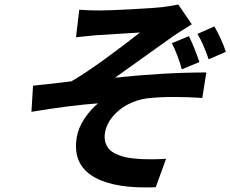

<svg xmlns="http://www.w3.org/2000/svg" viewBox="-20 -772 1014 845"><path d="M811.4 -612.9Q837 -560.4 857.6 -498.9L780.2 -467Q763.5 -528.1 736.5 -582ZM923.7 -655.9Q957.7 -594.5 974.1 -544L898.4 -511Q875.7 -577.4 849.1 -622.9ZM328.8 -729Q373.6 -725.9 418.3 -725.9Q453.5 -725.9 554.7 -731Q655.9 -736.2 696.7 -741.1Q718.4 -743.3 764.6 -752.1L824.2 -665.1Q757.8 -623.9 742.5 -612.9Q700.6 -583.5 609 -517.8Q517.4 -452.1 486.2 -430Q701.7 -453.1 888.1 -453.1L870.4 -340.9Q808.2 -345.2 746.1 -345.2Q676.1 -345.2 627.1 -339.1Q582.4 -333.1 542.6 -312.3Q502.8 -291.5 475.7 -258.7Q448.5 -225.9 442.1 -187.9Q438.2 -164.8 443.7 -146.3Q449.2 -127.8 460 -115.8Q470.9 -103.7 489.5 -95Q508.2 -86.3 525.9 -81.7Q543.7 -77.1 568.2 -74.6Q592.7 -72.1 609.6 -71.6Q626.4 -71 648.8 -71Q676.8 -71 710.9 -73.2L665.5 51.8Q650.2 52.9 622.2 52.9Q457.7 52.9 378.7 -2.7Q299.7 -58.2 317.8 -168Q324.9 -209.5 351.9 -250.2Q378.9 -290.8 411.6 -317.1Q295.5 -309.3 118.3 -279.8L125.4 -394.9Q174 -399.5 294.4 -414.1Q357.2 -450.6 443.2 -513.3Q529.1 -576 596.2 -628.9Q577.1 -627.5 498.8 -622.9Q420.5 -618.3 401.3 -616.8Q388.8 -615.8 359.2 -612.6Q329.5 -609.4 314.6 -608Z"/></svg>

Font: Karasuma Gothic
Style: Bold Italic
Weight: 700
Italic angle: 9.39998°
Designer: Rasmus Andersson / Ryoko Nishizuka
Foundry: Genbu
Version: Version 1.00